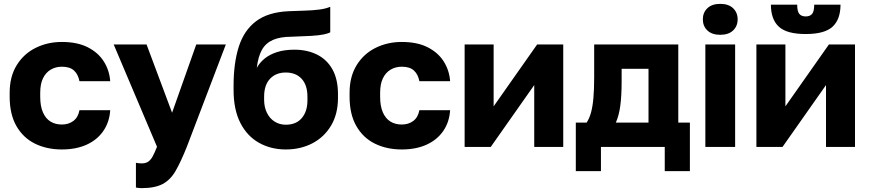

<svg xmlns="http://www.w3.org/2000/svg" viewBox="-20 -760 4492 993"><path d="M300 13Q222 13 161 -17Q100 -47 65 -108Q30 -169 30 -260V-280Q30 -364 66.5 -423Q103 -482 164.5 -512.5Q226 -543 300 -543Q380 -543 434 -515.5Q488 -488 517 -442Q546 -396 550 -340H391Q384 -376 362.5 -395.5Q341 -415 300 -415Q268 -415 242.5 -400Q217 -385 202.5 -355.5Q188 -326 188 -280V-260Q188 -211 202 -179Q216 -147 241 -131.5Q266 -116 300 -116Q335 -116 359.5 -134.5Q384 -153 391 -190H550Q546 -128 514 -82Q482 -36 427.5 -11.5Q373 13 300 13Z M713 213Q698 213 683 210V82Q698 85 713 85Q733 85 746 76.5Q759 68 769.5 49Q780 30 792 -1L568 -530H738L870 -177L995 -530H1148L946 0Q916 75 889 122.5Q862 170 821.5 191.5Q781 213 713 213Z M1458 13Q1381 13 1319.5 -21.5Q1258 -56 1223 -124.5Q1188 -193 1188 -295V-315Q1188 -434 1215 -518.5Q1242 -603 1304 -650Q1366 -697 1472 -702Q1514 -704 1555 -705Q1596 -706 1631 -710.5Q1666 -715 1688 -725V-593Q1678 -587 1654.5 -582Q1631 -577 1590.5 -574.5Q1550 -572 1487 -570Q1429 -570 1391.5 -553.5Q1354 -537 1334.5 -502Q1315 -467 1308 -409Q1323 -436 1348.5 -457Q1374 -478 1412.5 -490.5Q1451 -503 1503 -503Q1569 -503 1620 -477.5Q1671 -452 1699.5 -401Q1728 -350 1728 -272V-254Q1728 -170 1692 -110Q1656 -50 1595 -18.5Q1534 13 1458 13ZM1458 -115Q1512 -115 1541 -149.5Q1570 -184 1570 -240V-260Q1570 -320 1540 -352.5Q1510 -385 1458 -385Q1407 -385 1376.5 -352.5Q1346 -320 1346 -260V-244Q1346 -206 1360.5 -176.5Q1375 -147 1400.5 -131Q1426 -115 1458 -115Z M2058 13Q1980 13 1919 -17Q1858 -47 1823 -108Q1788 -169 1788 -260V-280Q1788 -364 1824.5 -423Q1861 -482 1922.5 -512.5Q1984 -543 2058 -543Q2138 -543 2192 -515.5Q2246 -488 2275 -442Q2304 -396 2308 -340H2149Q2142 -376 2120.5 -395.5Q2099 -415 2058 -415Q2026 -415 2000.5 -400Q1975 -385 1960.5 -355.5Q1946 -326 1946 -280V-260Q1946 -211 1960 -179Q1974 -147 1999 -131.5Q2024 -116 2058 -116Q2093 -116 2117.5 -134.5Q2142 -153 2149 -190H2308Q2304 -128 2272 -82Q2240 -36 2185.5 -11.5Q2131 13 2058 13Z M2383 0V-530H2533V-210L2758 -530H2893V0H2743V-320L2518 0Z M2958 125V-126H3014Q3028 -147 3036.5 -177.5Q3045 -208 3049 -253Q3053 -298 3053 -360V-530H3488V-126H3548V125H3418V0H3088V125ZM3165 -126H3334V-404H3195V-340Q3195 -264 3188 -212.5Q3181 -161 3165 -126Z M3628 0V-530H3782V0ZM3705 -580Q3662 -580 3638.5 -602.5Q3615 -625 3615 -660Q3615 -695 3638.5 -717.5Q3662 -740 3705 -740Q3748 -740 3771.5 -717.5Q3795 -695 3795 -660Q3795 -625 3771.5 -602.5Q3748 -580 3705 -580Z M3892 0V-530H4042V-210L4267 -530H4402V0H4252V-320L4027 0ZM4147 -584Q4049 -584 4008 -622Q3967 -660 3967 -736H4103Q4103 -701 4114 -688Q4125 -675 4147 -675Q4169 -675 4180 -688Q4191 -701 4191 -736H4327Q4327 -660 4286 -622Q4245 -584 4147 -584Z"/></svg>

Font: Golos Text
Style: Bold
Weight: 700
Designer: A.Korolkova, Vitaly Kuzmin
Foundry: ParaType Ltd
Version: Version 2.004